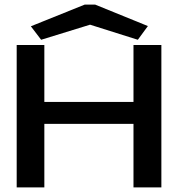

<svg xmlns="http://www.w3.org/2000/svg" viewBox="-20 -820 790 840"><path d="M53 0V-623H174V-374H564V-623H686V0H564V-278H174V0ZM160 -646 115 -705 351 -800H396L627 -706L583 -646L374 -712Z"/></svg>

Font: Inconsolata ExtraExpanded
Style: Bold
Weight: 700
Width: 8
Monospace: yes
Designer: Raph Levien, Cyreal, Brenton Simpson
Foundry: Raph Levien, Cyreal, Google
Version: Version 3.100; ttfautohint (v1.8.4.7-5d5b)